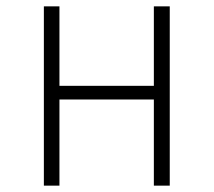

<svg xmlns="http://www.w3.org/2000/svg" viewBox="-20 -584 672 604"><path d="M464 0H514V-564H464V-314H167V-564H118V0H167V-271H464Z"/></svg>

Font: Glow Sans SC Normal Light
Style: Regular
Weight: 300
Designer: Ryoko NISHIZUKA (kana, bopomofo & ideographs); Paul D. Hunt (Latin, Greek & Cyrillic); Sandoll Communications, Soo-young
Version: Version 0.93